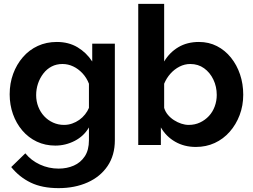

<svg xmlns="http://www.w3.org/2000/svg" viewBox="-20 -750 1308 993"><path d="M266 3Q214 3 170.5 -17.5Q127 -38 95.5 -75Q64 -112 47 -160Q30 -208 30 -262Q30 -319 48 -368Q66 -417 98.5 -454.5Q131 -492 175.5 -512.5Q220 -533 274 -533Q335 -533 381 -505.5Q427 -478 457 -432V-524H574V-25Q574 53 536.5 108.5Q499 164 433 193.5Q367 223 283 223Q198 223 139 194.5Q80 166 38 114L111 43Q141 80 186.5 101Q232 122 283 122Q326 122 361.5 106.5Q397 91 418.5 58.5Q440 26 440 -25V-91Q414 -46 366.5 -21.5Q319 3 266 3ZM311 -104Q333 -104 353 -111Q373 -118 390 -130Q407 -142 420 -158.5Q433 -175 440 -192V-317Q428 -348 406.5 -371Q385 -394 358.5 -406.5Q332 -419 303 -419Q272 -419 247 -406Q222 -393 204 -369.5Q186 -346 176.5 -317.5Q167 -289 167 -258Q167 -226 178 -198Q189 -170 208.5 -149Q228 -128 254.5 -116Q281 -104 311 -104Z M993 10Q933 10 886 -17Q839 -44 812 -91V0H695V-730H829V-432Q857 -479 902.5 -506Q948 -533 1009 -533Q1060 -533 1102 -511.5Q1144 -490 1174.5 -452Q1205 -414 1221.5 -365Q1238 -316 1238 -260Q1238 -204 1219.5 -155Q1201 -106 1168 -68.5Q1135 -31 1090.5 -10.5Q1046 10 993 10ZM956 -104Q988 -104 1014.5 -116.5Q1041 -129 1060.5 -150Q1080 -171 1090.5 -199.5Q1101 -228 1101 -259Q1101 -302 1083.5 -338.5Q1066 -375 1035.5 -397Q1005 -419 964 -419Q935 -419 908.5 -405.5Q882 -392 861.5 -369Q841 -346 829 -317V-192Q835 -172 848.5 -156Q862 -140 880 -128.5Q898 -117 917.5 -110.5Q937 -104 956 -104Z"/></svg>

Font: Raleway Thin
Style: Bold
Weight: 700
Version: Version 4.026